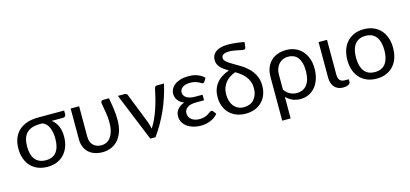

<svg xmlns="http://www.w3.org/2000/svg" viewBox="-71 -1254 4184 1958"><g transform="rotate(-15 2021.0 -275.5)"><path d="M319 -435Q269.5 -435 234.2 -422.5Q199 -410 176.5 -386Q154 -362 143.8 -326.8Q133.5 -291.5 133.5 -246Q133.5 -156 172.2 -109.2Q211 -62.5 284 -62.5Q359.5 -62.5 396.2 -111.2Q433 -160 433 -252Q433 -285 427.5 -315Q422 -345 411.2 -369.2Q400.5 -393.5 383.8 -410.5Q367 -427.5 344.5 -435ZM593.5 -504V-462Q593.5 -457.5 591.5 -452.8Q589.5 -448 585.8 -444Q582 -440 576.5 -437.5Q571 -435 564 -435H443.5Q482 -407 503.2 -360.5Q524.5 -314 524.5 -248.5Q524.5 -192 508 -145.2Q491.5 -98.5 460.5 -64.5Q429.5 -30.5 385 -11.8Q340.5 7 284.5 7Q230 7 185.2 -10.2Q140.5 -27.5 108.8 -60.5Q77 -93.5 59.5 -140.8Q42 -188 42 -248Q42 -307.5 60 -355Q78 -402.5 113.2 -435.5Q148.5 -468.5 200.2 -486.2Q252 -504 319 -504Z M1067.5 -506.5Q1073 -475 1078 -446.2Q1083 -417.5 1086.8 -389.2Q1090.5 -361 1092.8 -332Q1095 -303 1095 -271.5Q1095 -198.5 1076 -145.5Q1057 -92.5 1025.2 -58.5Q993.5 -24.5 952 -8.2Q910.5 8 866 8Q818 8 780.5 -5.2Q743 -18.5 716.8 -43.2Q690.5 -68 676.8 -103.5Q663 -139 663 -183.5V-506.5H752.5V-183.5Q752.5 -155 761 -132.5Q769.5 -110 785.2 -94.8Q801 -79.5 822.8 -71.2Q844.5 -63 871.5 -63Q896 -63 920.5 -73.2Q945 -83.5 964.5 -107.8Q984 -132 996.2 -172Q1008.5 -212 1008.5 -271.5Q1008.5 -323 999.2 -373.8Q990 -424.5 981.5 -476Q980 -492.5 988.5 -499.5Q997 -506.5 1006.5 -506.5Z M1648.5 -506.5Q1616.5 -364.5 1559 -236.2Q1501.5 -108 1423 0H1368L1161.5 -506.5H1234.5Q1245 -506.5 1252.2 -501Q1259.5 -495.5 1262 -488L1390.5 -162Q1396.5 -144.5 1400.8 -127.8Q1405 -111 1408.5 -94.5Q1434.5 -134 1455.5 -180.2Q1476.5 -226.5 1493.2 -276Q1510 -325.5 1523 -376.8Q1536 -428 1546.5 -478.5Q1549 -494 1556.5 -500.2Q1564 -506.5 1574 -506.5Z M2084 -71Q2067.5 -50.5 2046.5 -36Q2025.5 -21.5 2001.8 -12Q1978 -2.5 1952.5 2Q1927 6.5 1902 6.5Q1860.5 6.5 1824 -4Q1787.5 -14.5 1759.8 -34.2Q1732 -54 1716 -82Q1700 -110 1700 -145Q1700 -188.5 1726 -219.2Q1752 -250 1797 -266Q1773.5 -275 1757.2 -288Q1741 -301 1731 -316Q1721 -331 1716.2 -347.2Q1711.5 -363.5 1711.5 -379Q1711.5 -405.5 1723.8 -430Q1736 -454.5 1760.5 -473.2Q1785 -492 1821.5 -503.2Q1858 -514.5 1907 -514.5Q1963 -514.5 2003.8 -498Q2044.5 -481.5 2072.5 -454.5L2052.5 -420Q2047 -412 2042.8 -409.5Q2038.5 -407 2032 -407Q2025.5 -407 2016.5 -413Q2007.5 -419 1993.2 -426Q1979 -433 1958.2 -439Q1937.5 -445 1908 -445Q1880 -445 1859.5 -439.2Q1839 -433.5 1825.2 -423.2Q1811.5 -413 1804.8 -399.5Q1798 -386 1798 -371Q1798 -354.5 1806 -340.5Q1814 -326.5 1829.5 -316.2Q1845 -306 1867 -300.2Q1889 -294.5 1917 -294.5H1999V-235.5H1917Q1853 -235.5 1821.8 -212.8Q1790.5 -190 1790.5 -152.5Q1790.5 -133 1798.5 -116.5Q1806.5 -100 1821.8 -87.8Q1837 -75.5 1858.5 -68.8Q1880 -62 1907 -62Q1940 -62 1962 -69.8Q1984 -77.5 1998.8 -87Q2013.5 -96.5 2023.2 -104.2Q2033 -112 2042 -112Q2053 -112 2059 -103.5Z M2376.5 -62Q2408.5 -62 2435.5 -73Q2462.5 -84 2481.5 -105Q2500.5 -126 2511.2 -155.8Q2522 -185.5 2522 -223Q2522 -263.5 2510 -294.8Q2498 -326 2478.2 -350.5Q2458.5 -375 2433 -394.2Q2407.5 -413.5 2380 -430Q2350.5 -419.5 2323.8 -403Q2297 -386.5 2276.5 -362.5Q2256 -338.5 2244 -306.2Q2232 -274 2232 -232Q2232 -197.5 2240.8 -166.8Q2249.5 -136 2267.5 -112.8Q2285.5 -89.5 2312.8 -75.8Q2340 -62 2376.5 -62ZM2544.5 -648.5Q2543 -636.5 2537.2 -632.5Q2531.5 -628.5 2520 -628.5Q2513.5 -628.5 2498 -632Q2482.5 -635.5 2462 -639.5Q2441.5 -643.5 2418.8 -647Q2396 -650.5 2375 -650.5Q2330 -650.5 2311.5 -637Q2293 -623.5 2293 -604Q2293 -586 2306.8 -570.8Q2320.5 -555.5 2342.8 -540.8Q2365 -526 2393.5 -510Q2422 -494 2452 -475.2Q2482 -456.5 2510.5 -433Q2539 -409.5 2561.2 -379.8Q2583.5 -350 2597.2 -312.2Q2611 -274.5 2611 -226.5Q2611 -174.5 2594.5 -131.8Q2578 -89 2547.5 -58.2Q2517 -27.5 2473.5 -10.5Q2430 6.5 2376.5 6.5Q2320 6.5 2276 -11.8Q2232 -30 2201.8 -61.8Q2171.5 -93.5 2155.8 -136.5Q2140 -179.5 2140 -229.5Q2140 -314.5 2185.5 -373.5Q2231 -432.5 2322 -464Q2299 -477.5 2278.5 -491.8Q2258 -506 2242.5 -522.5Q2227 -539 2218 -558.8Q2209 -578.5 2209 -603.5Q2209 -628.5 2218.8 -650Q2228.5 -671.5 2249.2 -687.5Q2270 -703.5 2302.5 -712.5Q2335 -721.5 2380.5 -721.5Q2397.5 -721.5 2419.2 -720.2Q2441 -719 2463.8 -716.5Q2486.5 -714 2509.2 -710.5Q2532 -707 2551.5 -702.5Z M2804 -132Q2829.5 -95.5 2863.2 -78.8Q2897 -62 2933 -62Q3003.5 -62 3041.5 -112.5Q3079.5 -163 3079.5 -256.5Q3079.5 -306 3069.2 -341.5Q3059 -377 3040.8 -399.8Q3022.5 -422.5 2996.8 -433Q2971 -443.5 2940 -443.5Q2911.5 -443.5 2886.8 -433.2Q2862 -423 2843.8 -403.2Q2825.5 -383.5 2814.8 -355Q2804 -326.5 2804 -290ZM2715 -290Q2715 -341.5 2730.5 -383Q2746 -424.5 2775 -453.8Q2804 -483 2845.8 -498.8Q2887.5 -514.5 2940 -514.5Q2988 -514.5 3030.2 -497.5Q3072.5 -480.5 3103.8 -447.5Q3135 -414.5 3153.2 -366.5Q3171.5 -318.5 3171.5 -256.5Q3171.5 -200.5 3156.5 -152.2Q3141.5 -104 3113.5 -68.8Q3085.5 -33.5 3044.8 -13.2Q3004 7 2953 7Q2907.5 7 2870 -9.8Q2832.5 -26.5 2804 -56V171.5H2715Z M3280.5 -506.5H3369.5V-138.5Q3369.5 -100.5 3386 -80.8Q3402.5 -61 3439 -61H3480V-33Q3480 -23.5 3474 -16.2Q3468 -9 3457.8 -4Q3447.5 1 3434 3.5Q3420.5 6 3405 6Q3374.5 6 3351.2 -4Q3328 -14 3312.2 -32.5Q3296.5 -51 3288.5 -76.8Q3280.5 -102.5 3280.5 -133.5Z M3758.5 -514.5Q3814 -514.5 3858.5 -496Q3903 -477.5 3934.5 -443.5Q3966 -409.5 3982.8 -361.2Q3999.5 -313 3999.5 -253.5Q3999.5 -193.5 3982.8 -145.5Q3966 -97.5 3934.5 -63.5Q3903 -29.5 3858.5 -11.2Q3814 7 3758.5 7Q3702.5 7 3657.8 -11.2Q3613 -29.5 3581.5 -63.5Q3550 -97.5 3533.2 -145.5Q3516.5 -193.5 3516.5 -253.5Q3516.5 -313 3533.2 -361.2Q3550 -409.5 3581.5 -443.5Q3613 -477.5 3657.8 -496Q3702.5 -514.5 3758.5 -514.5ZM3758.5 -62.5Q3833.5 -62.5 3870.5 -112.8Q3907.5 -163 3907.5 -253Q3907.5 -343.5 3870.5 -394Q3833.5 -444.5 3758.5 -444.5Q3720.5 -444.5 3692.2 -431.5Q3664 -418.5 3645.2 -394Q3626.5 -369.5 3617.2 -333.8Q3608 -298 3608 -253Q3608 -163 3645.2 -112.8Q3682.5 -62.5 3758.5 -62.5Z"/></g></svg>

Font: Lato
Style: Regular
Weight: 400
Designer: Lukasz Dziedzic with Adam Twardoch and Botio Nikoltchev
Foundry: tyPoland Lukasz Dziedzic
Version: Version 2.015; 2015-08-06; http://www.latofonts.com/